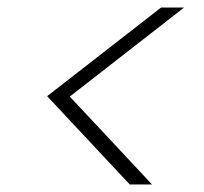

<svg xmlns="http://www.w3.org/2000/svg" viewBox="-20 -605 540 509"><path d="M468 -585 165 -349 383 -116H324L105 -350L407 -585Z"/></svg>

Font: DM Sans 10pt ExtraLight
Style: Italic
Weight: 250
Italic angle: -10°
Version: Version 4.004;gftools[0.9.30]